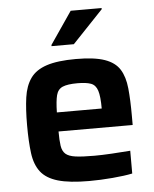

<svg xmlns="http://www.w3.org/2000/svg" viewBox="-53 -771 662 823"><g transform="rotate(-5 278.5 -359.0)"><path d="M298 8Q213 8 163.5 -6.5Q114 -21 90 -52Q66 -83 59.5 -133Q53 -183 53 -254Q53 -323 60 -372.5Q67 -422 90 -454.5Q113 -487 160 -502.5Q207 -518 286 -518Q365 -518 409.5 -502.5Q454 -487 474 -455Q494 -423 499 -373Q504 -323 504 -254V-215H185Q185 -177 188.5 -153.5Q192 -130 205.5 -118Q219 -106 248 -102Q277 -98 329 -98Q360 -98 404 -100.5Q448 -103 484 -106V-8Q451 -1 398.5 3.5Q346 8 298 8ZM185 -297H378Q378 -349 370 -374Q362 -399 341.5 -406.5Q321 -414 284 -414Q241 -414 220 -405Q199 -396 192.5 -371Q186 -346 185 -297ZM187 -582V-587L282 -726H415V-721L283 -582Z"/></g></svg>

Font: Saira SemiBold
Style: Regular
Weight: 600
Designer: Hector Gatti with collaboration of the Omnibus-Type team
Foundry: Omnibus-Type
Version: Version 1.100; ttfautohint (v1.8.3)